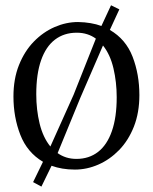

<svg xmlns="http://www.w3.org/2000/svg" viewBox="-20 -632 580 728"><path d="M137 75.5 105.5 58.5 143 -18.5Q83 -54 57 -121Q31 -188 31 -266Q31 -333 52 -385.5Q73 -438 108.2 -474.2Q143.5 -510.5 187.2 -529.5Q231 -548.5 276 -548.5Q301.5 -548 323.5 -544.2Q345.5 -540.5 364.5 -533.5L401 -612L432.5 -596.5L396.5 -518.5Q457 -483.5 482.8 -416.8Q508.5 -350 508.5 -271.5Q508.5 -205 487.8 -152.2Q467 -99.5 431.8 -63.2Q396.5 -27 353 -8Q309.5 11 264 11Q238.5 11 216.5 7.2Q194.5 3.5 175.5 -3.5ZM171 -76.5 259 -272.5 343.5 -485.5Q328.5 -496.5 310.5 -502.2Q292.5 -508 271 -508Q223 -508 188.5 -481.8Q154 -455.5 135.8 -403.5Q117.5 -351.5 117.5 -274.5Q117.5 -216 130.2 -163.5Q143 -111 171 -76.5ZM270 -29.5Q317.5 -29.5 351.8 -56Q386 -82.5 404.2 -134.8Q422.5 -187 422.5 -263.5Q422.5 -320.5 410.2 -372.8Q398 -425 370.5 -459.5L284.5 -261L198.5 -51.5Q213 -41 231 -35.2Q249 -29.5 270 -29.5Z"/></svg>

Font: Merriweather 72pt Light
Style: Regular
Weight: 300
Version: Version 2.100